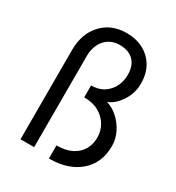

<svg xmlns="http://www.w3.org/2000/svg" viewBox="-171 -807 851 926"><g transform="rotate(30 254.5 -344.0)"><path d="M241 12V-61Q291.5 -61 325.2 -78.2Q359 -95.5 376 -125Q393 -154.5 393 -192.5Q393 -228.5 375 -259.5Q357 -290.5 323 -309.8Q289 -329 241 -329V-395Q283 -395 311.5 -414Q340 -433 354.5 -463Q369 -493 369 -526Q369 -565 355 -588.5Q341 -612 317.5 -622.8Q294 -633.5 264.5 -633.5Q229 -633.5 203.8 -616.8Q178.5 -600 165.2 -571.5Q152 -543 152 -509V0H76V-497.5Q76 -588 128 -644Q180 -700 264.5 -700Q317 -700 357.8 -678.5Q398.5 -657 421.8 -617.2Q445 -577.5 445 -522Q445 -468.5 415.2 -423.5Q385.5 -378.5 347 -364.5Q379.5 -355.5 408.2 -330.2Q437 -305 455.8 -268.8Q474.5 -232.5 474.5 -192Q474.5 -97.5 411.2 -42.8Q348 12 241 12Z"/></g></svg>

Font: Lucymar Sans
Style: Regular
Weight: 400
Foundry: The League of Moveable Type (original font) / Main changes by Cristiano Sobral with portions from Mirco Monsees
Version: Version 2.001;August 30, 2020;FontCreator 13.0.0.2681 64-bit